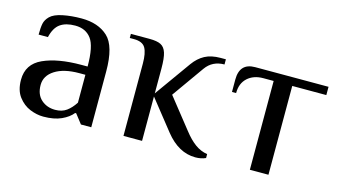

<svg xmlns="http://www.w3.org/2000/svg" viewBox="-63 -684 1578 898"><g transform="rotate(15 726.0 -235.0)"><path d="M39 -130Q39 -206 109.5 -238Q180 -270 294 -270H324Q324 -368 297 -404Q270 -440 219 -440Q174 -440 147 -421Q120 -402 109 -355H64Q64 -389 68 -408.5Q72 -428 89 -445Q107 -463 148.5 -471.5Q190 -480 239 -480Q320 -480 367 -436.5Q414 -393 414 -270V0H364L329 -45H324Q306 -22 271 -6Q236 10 184 10Q152 10 119 -3.5Q86 -17 62.5 -48Q39 -79 39 -130ZM324 -95V-230H294Q220 -230 177 -202.5Q134 -175 134 -130Q134 -84 161.5 -59.5Q189 -35 229 -35Q262 -35 284 -51Q306 -67 324 -95Z M775 -70 660 -215V0H570V-350Q570 -401 556 -425.5Q542 -450 500 -450H480V-470H570Q607 -470 625.5 -460.5Q644 -451 652 -426Q660 -401 660 -350V-230L785 -405Q808 -437 838.5 -453.5Q869 -470 915 -470H940V-445Q882 -445 850 -400L740 -245L855 -100Q883 -64 910.5 -44Q938 -24 970 -19V0Q948 10 920 10Q839 10 775 -70Z M1182 -430H1132Q1085 -430 1056 -403.5Q1027 -377 1027 -330H1007V-390Q1007 -470 1082 -470H1437V-430H1272V0H1182Z"/></g></svg>

Font: Philosopher
Style: Regular
Weight: 400
Designer: Jovanny Lemonad
Foundry: Jovanny Lemonad
Version: Version 2.000